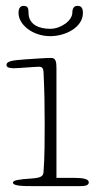

<svg xmlns="http://www.w3.org/2000/svg" viewBox="-20 -633 322 653"><path d="M172 -401C172 -422 170 -436 154 -436C137 -436 94 -433 65 -431C19 -428 2 -424 2 -412C2 -401 20 -401 30 -401C42 -401 99 -406 113 -406C124 -406 127 -400 128 -389C131 -329 132 -274 132 -213C132 -165 132 -98 128 -47C127 -33 117 -28 88 -26C44 -23 24 -20 24 -12C24 0 61 0 93 0H252C266 0 282 -1 282 -13C282 -24 263 -28 234 -28H172ZM262 -589C262 -610 253 -613 243 -613C232 -613 226 -605 226 -590C226 -563 187 -535 151 -535C113 -535 77 -549 77 -590C77 -606 74 -613 60 -613C50 -613 43 -606 43 -589C43 -549 91 -510 151 -510C203 -510 262 -540 262 -589Z"/></svg>

Font: Life Savers
Style: Regular
Weight: 400
Designer: Pablo Impallari, Rodrigo Fuenzalida, Brenda Gallo
Foundry: Pablo Impallari, Rodrigo Fuenzalida, Brenda Gallo
Version: Version 3.000